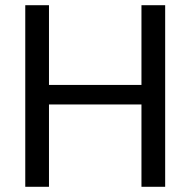

<svg xmlns="http://www.w3.org/2000/svg" viewBox="-20 -717 732 737"><path d="M168 0V-316H523V0H614V-697H523V-391H168V-697H77V0Z"/></svg>

Font: Poppins
Style: Regular
Weight: 400
Designer: Ninad Kale (Devanagari), Jonny Pinhorn (Latin)
Foundry: Indian Type Foundry
Version: 4.004